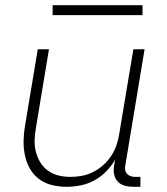

<svg xmlns="http://www.w3.org/2000/svg" viewBox="-20 -709 640 737"><path d="M236 8Q207 8 180 1.5Q153 -5 131 -21Q109 -37 95.5 -60.5Q82 -84 76 -111.5Q70 -139 70.5 -168Q71 -197 76 -226L125 -520H168L118 -219Q114 -196 113 -172.5Q112 -149 117.5 -127Q123 -105 134.5 -86Q146 -67 164 -54Q182 -41 204 -35.5Q226 -30 250 -30Q272 -30 294 -34Q316 -38 337 -48.5Q358 -59 376.5 -75.5Q395 -92 407.5 -111.5Q420 -131 427.5 -153Q435 -175 438 -197L492 -520H535L461 -74Q459 -65 460.5 -56.5Q462 -48 467.5 -42Q473 -36 481 -33Q489 -30 498 -30H519V8H491Q474 8 458 3.5Q442 -1 431.5 -12.5Q421 -24 418 -40.5Q415 -57 418 -74L422 -96Q407 -71 387 -50.5Q367 -30 342 -16.5Q317 -3 290 2.5Q263 8 236 8ZM182 -651V-689H527V-651Z"/></svg>

Font: Iosevka Extralight Extended
Style: Italic
Weight: 200
Width: 7
Italic angle: -9°
Monospace: yes
Designer: Belleve Invis
Foundry: Belleve Invis
Version: Version 32.5.0; ttfautohint (v1.8.4)